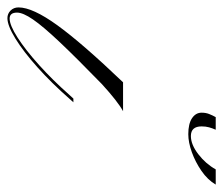

<svg xmlns="http://www.w3.org/2000/svg" viewBox="-144 -531 602 518"><g transform="rotate(90 157.0 -272.0)"><path d="M-53 9Q-65 9 -73.5 0.5Q-82 -8 -82 -21Q-82 -59 -34 -125.5Q14 -192 120 -303H198Q185 -296 166.5 -281.5Q148 -267 125 -246Q54 -177 11.5 -132Q-31 -87 -49.5 -60Q-68 -33 -68 -17Q-68 3 -52 3Q-34 3 -0.5 -18.5Q33 -40 73.5 -76.5Q114 -113 152 -156L164 -169H174L165 -159Q122 -110 79.5 -72Q37 -34 2 -12.5Q-33 9 -53 9ZM355 -553H396Q383 -531 359 -514.5Q335 -498 308.5 -488.5Q282 -479 260 -479Q232 -479 217 -489Q202 -499 202 -515Q202 -526 205.5 -535Q209 -544 214 -553H248Q244 -544 241.5 -535Q239 -526 239 -515Q239 -486 265 -486Q288 -486 314 -506Q340 -526 355 -553Z"/></g></svg>

Font: Ballet 16pt
Style: Regular
Weight: 400
Designer: Maximiliano R. Sproviero
Foundry: Omnibus-Type
Version: Version 1.100; ttfautohint (v1.8.3)